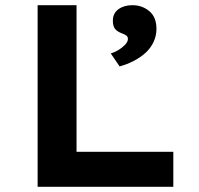

<svg xmlns="http://www.w3.org/2000/svg" viewBox="-20 -720 766 740"><path d="M125 0V-700H275V-135H648V0ZM441 -464 407 -514Q421 -518 436 -527Q451 -536 462 -547.5Q473 -559 473 -570Q473 -578 467.5 -582.5Q462 -587 451 -591Q432 -598 423.5 -608.5Q415 -619 415 -640Q415 -669 436.5 -684.5Q458 -700 490 -700Q528 -700 555.5 -677Q583 -654 583 -609Q583 -582 572 -558.5Q561 -535 541.5 -517Q522 -499 496 -485.5Q470 -472 441 -464Z"/></svg>

Font: Lexend Exa SemiBold
Style: Regular
Weight: 600
Designer: Bonnie Shaver-Troup, Thomas Jockin
Foundry: Lexend
Version: Version 1.007